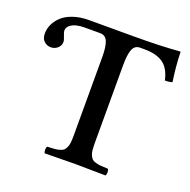

<svg xmlns="http://www.w3.org/2000/svg" viewBox="-118 -768 876 885"><g transform="rotate(20 319.5 -325.5)"><path d="M192.9 2Q188.5 -2.4 188.5 -14.4Q188.5 -26.4 192.9 -30.8Q215.8 -31.7 228.3 -32.7Q240.7 -33.7 253.4 -37.4Q266.1 -41 271.7 -46.4Q277.3 -51.8 282.2 -62.3Q287.1 -72.8 288.6 -86.7Q290 -100.6 290 -122.1V-506.8Q290 -556.2 279.8 -581.1Q269.5 -606 243.2 -606H166Q145.5 -606 127.9 -601.8Q110.4 -597.7 97.2 -587.2Q84 -576.7 84 -561Q84 -552.7 91.1 -535.6Q98.1 -518.6 98.1 -509.8Q98.1 -491.7 84 -479.2Q69.8 -466.8 50.8 -466.8Q33.2 -466.8 18.6 -479.2Q3.9 -491.7 3.9 -518.1Q3.9 -541 14.2 -563Q24.4 -585 44.4 -603.5Q64.5 -622.1 98.1 -633.5Q131.8 -645 174.8 -645H394Q526.9 -645 618.2 -652.8Q619.1 -652.8 620.1 -651.6Q621.1 -650.4 621.1 -649.9Q622.6 -583.5 633.8 -507.8Q622.6 -502.9 598.1 -502.9Q585.9 -559.1 552.7 -582.5Q519.5 -606 460.9 -606H439Q413.1 -606 403.1 -580.6Q393.1 -555.2 393.1 -503.9V-122.1Q393.1 -100.6 394.5 -86.7Q396 -72.8 400.9 -62.3Q405.8 -51.8 411.4 -46.4Q417 -41 429.7 -37.4Q442.4 -33.7 454.8 -32.7Q467.3 -31.7 490.2 -30.8Q494.6 -26.4 494.6 -14.4Q494.6 -2.4 490.2 2Q390.6 0 340.8 0Q290.5 0 192.9 2Z"/></g></svg>

Font: Common Serif Medium
Style: Regular
Weight: 500
Designer: Philipp H. Poll, Khaled Hosny
Foundry: Stefan Peev, Context Ltd.
Version: Version 1.026